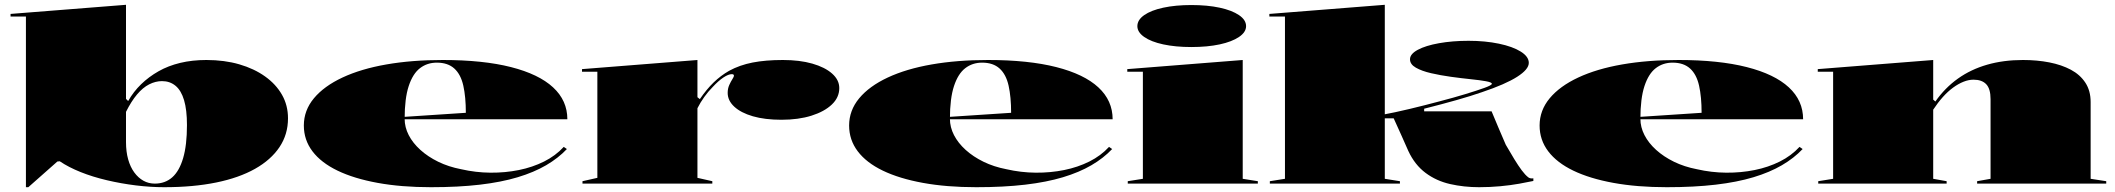

<svg xmlns="http://www.w3.org/2000/svg" viewBox="-20 -765 8814 800"><path d="M88 15V-696H24V-707L505 -745V-353L514 -344Q536 -383 568 -414Q600 -445 640.5 -468Q681 -491 731 -503Q781 -515 840 -515Q915 -515 977 -497Q1039 -479 1084.5 -446.5Q1130 -414 1155 -370Q1180 -326 1180 -272Q1180 -205 1144.5 -152Q1109 -99 1042.5 -61.5Q976 -24 880.5 -4.5Q785 15 664 15Q607 15 546 7.5Q485 0 425.5 -14Q366 -28 316 -48Q266 -68 229 -93L219 -92L98 15ZM625 0Q668 0 697.5 -26Q727 -52 743 -106Q759 -160 759 -244Q759 -307 747 -347.5Q735 -388 711.5 -407.5Q688 -427 655 -427Q628 -427 601.5 -413.5Q575 -400 551 -371.5Q527 -343 505 -299V-173Q505 -133 514 -101Q523 -69 539.5 -46.5Q556 -24 577.5 -12Q599 0 625 0Z M1825 -515Q1993 -515 2109 -485.5Q2225 -456 2284.5 -401Q2344 -346 2344 -268H1663V-278L1921 -295Q1921 -361 1910.5 -408Q1900 -455 1873 -479.5Q1846 -504 1800 -504Q1760 -504 1730 -481Q1700 -458 1683 -406.5Q1666 -355 1666 -270Q1666 -235 1683 -202Q1700 -169 1731.5 -140.5Q1763 -112 1806 -91Q1849 -70 1901 -60Q1962 -46 2023.5 -45.5Q2085 -45 2142 -56.5Q2199 -68 2247 -92Q2295 -116 2329 -153L2342 -144Q2306 -106 2255.5 -76.5Q2205 -47 2137 -26.5Q2069 -6 1979.5 4.5Q1890 15 1776 15Q1652 15 1553.5 -3Q1455 -21 1386.5 -54Q1318 -87 1282 -134.5Q1246 -182 1246 -242Q1246 -305 1288 -355.5Q1330 -406 1407 -442Q1484 -478 1590 -496.5Q1696 -515 1825 -515Z M2407 0V-10L2469 -24V-466H2405V-477L2886 -515V-360L2896 -352Q2924 -393 2953.5 -421.5Q2983 -450 3018 -470Q3062 -494 3116 -504.5Q3170 -515 3242 -515Q3312 -515 3364.5 -500Q3417 -485 3447 -458.5Q3477 -432 3477 -398Q3477 -359 3446 -329.5Q3415 -300 3361 -283Q3307 -266 3236 -266Q3167 -266 3117 -280.5Q3067 -295 3039.5 -320.5Q3012 -346 3012 -378Q3012 -396 3018.5 -410.5Q3025 -425 3031.5 -435Q3038 -445 3038 -450Q3038 -456 3029 -456Q3015 -456 2994 -442Q2973 -428 2950 -403Q2931 -384 2914.5 -361Q2898 -338 2886 -314V-24L2948 -10V0Z M4097 -515Q4265 -515 4381 -485.5Q4497 -456 4556.5 -401Q4616 -346 4616 -268H3935V-278L4193 -295Q4193 -361 4182.5 -408Q4172 -455 4145 -479.5Q4118 -504 4072 -504Q4032 -504 4002 -481Q3972 -458 3955 -406.5Q3938 -355 3938 -270Q3938 -235 3955 -202Q3972 -169 4003.5 -140.5Q4035 -112 4078 -91Q4121 -70 4173 -60Q4234 -46 4295.5 -45.5Q4357 -45 4414 -56.5Q4471 -68 4519 -92Q4567 -116 4601 -153L4614 -144Q4578 -106 4527.5 -76.5Q4477 -47 4409 -26.5Q4341 -6 4251.5 4.5Q4162 15 4048 15Q3924 15 3825.5 -3Q3727 -21 3658.5 -54Q3590 -87 3554 -134.5Q3518 -182 3518 -242Q3518 -305 3560 -355.5Q3602 -406 3679 -442Q3756 -478 3862 -496.5Q3968 -515 4097 -515Z M4944 -569Q4878 -569 4827 -580Q4776 -591 4747.5 -611Q4719 -631 4719 -656Q4719 -682 4747.5 -702Q4776 -722 4827 -733Q4878 -744 4944 -744Q5011 -744 5062 -733Q5113 -722 5142.5 -702Q5172 -682 5172 -656Q5172 -631 5142.5 -611Q5113 -591 5062 -580Q5011 -569 4944 -569ZM4679 0V-10L4742 -20V-466H4677V-477L5158 -515V-20L5221 -10V0Z M5750 -20 5813 -10V0H5271V-10L5334 -20V-696H5269V-707L5750 -745ZM5741 -272V-287Q5790 -296 5853 -311Q5916 -326 5979 -343Q6037 -358 6086 -373Q6135 -388 6165.5 -399Q6196 -410 6196 -416Q6196 -422 6171.5 -426.5Q6147 -431 6108 -435Q6069 -439 6025.5 -445Q5982 -451 5943 -460Q5904 -469 5879.5 -483Q5855 -497 5855 -518Q5855 -540 5887.5 -557.5Q5920 -575 5976 -585Q6032 -595 6099 -595Q6168 -595 6225.5 -583Q6283 -571 6316.5 -550Q6350 -529 6350 -503Q6350 -476 6301.5 -445Q6253 -414 6155 -381Q6109 -365 6049 -348Q5989 -331 5914 -312V-301H6195Q6209 -268 6223.5 -233Q6238 -198 6254 -162Q6273 -129 6289.5 -102Q6306 -75 6320.5 -55.5Q6335 -36 6348 -26Q6352 -23 6357.5 -22Q6363 -21 6369 -22V-11Q6346 -6 6310 0.5Q6274 7 6231 11Q6188 15 6143 15Q6080 15 6022.5 2Q5965 -11 5920 -44.5Q5875 -78 5848 -136Q5834 -169 5818.5 -202.5Q5803 -236 5787 -272Z M6974 -515Q7142 -515 7258 -485.5Q7374 -456 7433.5 -401Q7493 -346 7493 -268H6812V-278L7070 -295Q7070 -361 7059.5 -408Q7049 -455 7022 -479.5Q6995 -504 6949 -504Q6909 -504 6879 -481Q6849 -458 6832 -406.5Q6815 -355 6815 -270Q6815 -235 6832 -202Q6849 -169 6880.5 -140.5Q6912 -112 6955 -91Q6998 -70 7050 -60Q7111 -46 7172.5 -45.5Q7234 -45 7291 -56.5Q7348 -68 7396 -92Q7444 -116 7478 -153L7491 -144Q7455 -106 7404.5 -76.5Q7354 -47 7286 -26.5Q7218 -6 7128.5 4.5Q7039 15 6925 15Q6801 15 6702.5 -3Q6604 -21 6535.5 -54Q6467 -87 6431 -134.5Q6395 -182 6395 -242Q6395 -305 6437 -355.5Q6479 -406 6556 -442Q6633 -478 6739 -496.5Q6845 -515 6974 -515Z M8756 -10V0H8218V-10L8274 -20V-352Q8274 -395 8256 -414Q8238 -433 8203 -433Q8183 -433 8161.5 -424.5Q8140 -416 8118 -400Q8096 -384 8075 -360.5Q8054 -337 8035 -308V-20L8091 -10V0H7556V-10L7618 -20V-466H7554V-477L8035 -515V-350L8044 -342Q8084 -399 8138 -437.5Q8192 -476 8260 -495.5Q8328 -515 8409 -515Q8468 -515 8519 -505Q8570 -495 8608.5 -474.5Q8647 -454 8669 -420.5Q8691 -387 8691 -340V-20Z"/></svg>

Font: Kalnia Expanded SemiBold
Style: Regular
Weight: 600
Width: 7
Designer: Frida Medrano
Foundry: Frida Medrano
Version: Version 1.105